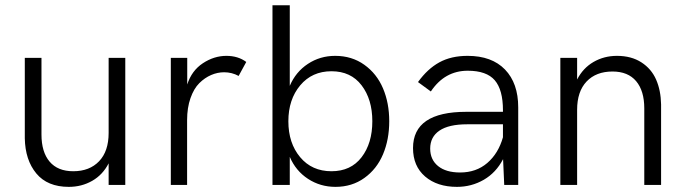

<svg xmlns="http://www.w3.org/2000/svg" viewBox="-20 -710 2632 737"><path d="M244.1 7.3Q162.1 7.3 119.4 -44.2Q76.7 -95.7 75.2 -179.2V-487.8H139.2V-193.8Q139.2 -126.5 170.4 -89.6Q201.7 -52.7 261.2 -52.7Q323.7 -52.7 360.4 -91.1Q397 -129.4 397 -199.7V-487.8H460.9V0H397V-83Q374.5 -39.1 334 -15.9Q293.5 7.3 244.1 7.3Z M635.7 0V-487.8H698.7V-385.7Q715.8 -439 758.8 -467.3Q801.8 -495.6 849.1 -495.6Q894 -495.6 925.3 -472.2L896 -418.5Q870.1 -432.6 840.3 -432.6Q814.9 -432.6 790.5 -422.1Q766.1 -411.6 745.1 -390.9Q724.1 -370.1 711.2 -333.3Q698.2 -296.4 698.2 -249V0Z M1267.6 7.3Q1209.5 7.3 1162.4 -23.4Q1115.2 -54.2 1092.3 -107.9V0H1025.9V-689.9H1092.3V-380.4Q1115.2 -434.1 1161.9 -464.8Q1208.5 -495.6 1266.6 -495.6Q1330.6 -495.6 1378.4 -461.4Q1426.3 -427.2 1450.2 -370.8Q1474.1 -314.5 1474.1 -244.6Q1474.1 -174.3 1450.2 -117.7Q1426.3 -61 1378.7 -26.9Q1331.1 7.3 1267.6 7.3ZM1252.4 -52.7Q1326.7 -52.7 1367.9 -106.4Q1409.2 -160.2 1409.2 -244.6Q1409.2 -328.6 1367.9 -382.6Q1326.7 -436.5 1252.4 -436.5Q1177.7 -436.5 1132.3 -382.3Q1086.9 -328.1 1086.9 -244.6Q1086.9 -160.6 1132.1 -106.7Q1177.2 -52.7 1252.4 -52.7Z M1774.9 -495.6Q1867.7 -495.6 1918.5 -443.1Q1969.2 -390.6 1969.2 -297.9V0H1915.5L1911.1 -99.1Q1884.3 -47.4 1837.2 -20Q1790 7.3 1733.9 7.3Q1658.2 7.3 1611.8 -32.5Q1565.4 -72.3 1565.4 -141.6Q1565.4 -280.8 1770 -280.8H1910.6V-286.6Q1910.6 -365.2 1879.2 -401.9Q1847.7 -438.5 1775.4 -438.5Q1687 -438.5 1633.8 -358.9L1584.5 -395Q1621.1 -445.8 1666.5 -470.7Q1711.9 -495.6 1774.9 -495.6ZM1746.1 -47.9Q1808.1 -47.9 1850.6 -84.5Q1893.1 -121.1 1910.6 -183.1V-232.9H1773.4Q1702.6 -232.9 1667 -208.7Q1631.3 -184.6 1631.3 -139.6Q1631.3 -97.2 1661.6 -72.5Q1691.9 -47.9 1746.1 -47.9Z M2130.9 0V-487.8H2195.3V-404.8Q2217.8 -448.7 2258.3 -472.2Q2298.8 -495.6 2348.1 -495.6Q2403.3 -495.6 2441.9 -470.7Q2480.5 -445.8 2498.5 -404.5Q2516.6 -363.3 2517.6 -309.1V0H2453.1V-293.9Q2453.1 -361.3 2421.9 -398.4Q2390.6 -435.5 2331.1 -435.5Q2268.1 -435.5 2231.7 -397.2Q2195.3 -358.9 2195.3 -288.6V0Z"/></svg>

Font: HK Grotesk Legacy
Style: Regular
Weight: 400
Designer: Alfredo Marco Pradil
Foundry: Hanken Design Co.
Version: Version 2.022;PS 002.022;hotconv 1.0.88;makeotf.lib2.5.64775